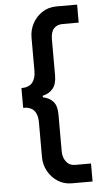

<svg xmlns="http://www.w3.org/2000/svg" viewBox="-62 -813 537 1010"><g transform="rotate(-5 207.0 -308.0)"><path d="M275 159Q234 159 201.5 138Q169 117 150 82.5Q131 48 131 8V-176Q131 -217 112.5 -238Q94 -259 55 -259V-363Q94 -363 112.5 -385Q131 -407 131 -448V-623Q131 -664 150 -698.5Q169 -733 201.5 -754Q234 -775 275 -775H385V-680H301Q271 -680 254 -662Q237 -644 237 -603V-414Q237 -369 217.5 -345Q198 -321 163 -313V-305Q198 -298 217.5 -275.5Q237 -253 237 -209V-13Q237 19 254 41.5Q271 64 301 64H385V159Z"/></g></svg>

Font: Inclusive Sans Medium
Style: Regular
Weight: 500
Designer: Olivia King
Foundry: Olivia King
Version: Version 2.004